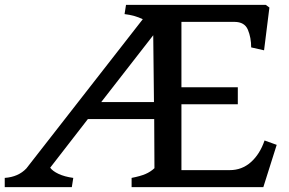

<svg xmlns="http://www.w3.org/2000/svg" viewBox="-22 -770 1190 790"><path d="M956.5 -341H724.5V-70H923.5Q973.5 -70 1010.5 -103Q1047.5 -136 1066.5 -192L1116.5 -174L1061.5 0H519.5V-38Q555.5 -45 576.5 -54Q597.5 -63 613.5 -78L612.5 -280H339.5L184.5 -80Q194.5 -66 219 -54.5Q243.5 -43 279.5 -38L273.5 0H-2.5V-38Q53.5 -42 86.5 -77L565.5 -691Q532.5 -707 490.5 -712L496.5 -750H1071.5L1086.5 -739L1064.5 -563L1011.5 -575Q1011.5 -615 998 -647.5Q984.5 -680 942.5 -680H724.5V-411H956.5ZM611.5 -350 608.5 -625 394.5 -350Z"/></svg>

Font: TMT Limkin
Style: Regular
Weight: 400
Designer: Gabriel Drozdov
Version: Version 1.000;Glyphs 3.1.2 (3151)